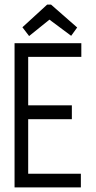

<svg xmlns="http://www.w3.org/2000/svg" viewBox="-20 -811 415 831"><path d="M106 -655 194 -726 288 -656 314 -692 201 -791H184L77 -693ZM43 0H330V-59H102V-295H291V-355H102V-565H332V-624H43Z"/></svg>

Font: Inconsolata Condensed Thin
Style: Regular
Weight: 100
Width: 3
Monospace: yes
Designer: Raph Levien, Cyreal, Brenton Simpson
Foundry: Raph Levien, Cyreal, Google
Version: Version 3.100